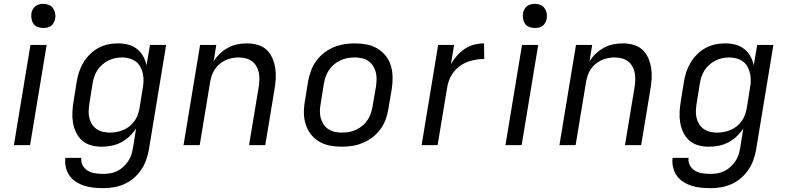

<svg xmlns="http://www.w3.org/2000/svg" viewBox="-20 -753 4090 996"><path d="M52 0 138 -520H222L136 0ZM204 -608Q189 -608 175.5 -613Q162 -618 154 -629.5Q146 -641 143.5 -655.5Q141 -670 143 -685Q145 -695 150.5 -705Q156 -715 164.5 -721.5Q173 -728 183.5 -730.5Q194 -733 205 -733Q220 -733 233.5 -727.5Q247 -722 255 -710.5Q263 -699 266 -684.5Q269 -670 266 -655Q264 -645 258.5 -635Q253 -625 244.5 -618.5Q236 -612 225.5 -610Q215 -608 204 -608Z M516 223Q490 223 465.5 220.5Q441 218 417.5 210.5Q394 203 374 190Q354 177 340.5 158Q327 139 321.5 115Q316 91 319 66H402Q399 87 409 105Q419 123 436 133Q453 143 473.5 146Q494 149 516 149Q534 149 552 146Q570 143 587.5 134.5Q605 126 619.5 112.5Q634 99 645 83Q656 67 661.5 49Q667 31 670 13L686 -87Q672 -65 652 -46Q632 -27 608 -14.5Q584 -2 558 3Q532 8 507 8Q478 8 451.5 0.5Q425 -7 405.5 -24.5Q386 -42 374.5 -66Q363 -90 358.5 -117Q354 -144 355.5 -172.5Q357 -201 362 -230L378 -330Q382 -355 390.5 -380.5Q399 -406 413 -429Q427 -452 446.5 -471.5Q466 -491 490 -504Q514 -517 540 -522.5Q566 -528 591 -528Q619 -528 644.5 -521.5Q670 -515 690 -499.5Q710 -484 722.5 -461.5Q735 -439 740 -414L758 -520H842L752 25Q747 52 737.5 78.5Q728 105 711.5 129Q695 153 672.5 172Q650 191 623.5 202.5Q597 214 570 218.5Q543 223 516 223ZM550 -65Q567 -65 585.5 -68.5Q604 -72 620.5 -79Q637 -86 652 -98Q667 -110 678 -125.5Q689 -141 695 -158.5Q701 -176 704 -193L720 -293Q724 -313 724.5 -333Q725 -353 721 -371.5Q717 -390 708 -406.5Q699 -423 684 -434Q669 -445 650.5 -450Q632 -455 612 -455Q594 -455 576 -451Q558 -447 541 -438.5Q524 -430 509 -416.5Q494 -403 484 -387Q474 -371 468.5 -353.5Q463 -336 460 -318L444 -218Q441 -199 440 -180Q439 -161 443 -143Q447 -125 456.5 -109.5Q466 -94 480.5 -84Q495 -74 513 -69.5Q531 -65 550 -65Z M932 0 1018 -520H1102L1088 -434Q1101 -456 1120.5 -474.5Q1140 -493 1163 -505.5Q1186 -518 1211 -523Q1236 -528 1261 -528Q1289 -528 1316 -520.5Q1343 -513 1362 -495.5Q1381 -478 1392 -453.5Q1403 -429 1407.5 -402Q1412 -375 1410.5 -347Q1409 -319 1404 -290L1356 0H1272L1322 -302Q1325 -321 1325.5 -340Q1326 -359 1322.5 -376.5Q1319 -394 1310 -409.5Q1301 -425 1287 -435.5Q1273 -446 1255 -450.5Q1237 -455 1218 -455Q1201 -455 1183.5 -451.5Q1166 -448 1149.5 -440.5Q1133 -433 1118.5 -420.5Q1104 -408 1094 -393Q1084 -378 1078.5 -361Q1073 -344 1070 -327L1016 0Z M1754 8Q1722 8 1692 2.5Q1662 -3 1636.5 -18Q1611 -33 1593 -56Q1575 -79 1566 -107.5Q1557 -136 1556.5 -167Q1556 -198 1562 -230L1578 -330Q1583 -357 1592.5 -384Q1602 -411 1619 -435Q1636 -459 1659.5 -477.5Q1683 -496 1710 -507.5Q1737 -519 1764.5 -523.5Q1792 -528 1819 -528Q1851 -528 1881 -522.5Q1911 -517 1936.5 -502Q1962 -487 1980.5 -464Q1999 -441 2007.5 -412.5Q2016 -384 2016.5 -353Q2017 -322 2012 -290L1995 -190Q1991 -163 1981.5 -136Q1972 -109 1955 -85Q1938 -61 1914.5 -42.5Q1891 -24 1864 -12.5Q1837 -1 1809 3.5Q1781 8 1754 8ZM1754 -65Q1773 -65 1792 -68.5Q1811 -72 1828.5 -80.5Q1846 -89 1861.5 -102Q1877 -115 1887.5 -131.5Q1898 -148 1904 -166Q1910 -184 1913 -202L1930 -302Q1933 -322 1933.5 -341Q1934 -360 1929.5 -378Q1925 -396 1915 -411.5Q1905 -427 1890.5 -437Q1876 -447 1857 -451Q1838 -455 1819 -455Q1800 -455 1781.5 -451.5Q1763 -448 1745 -439.5Q1727 -431 1712 -418Q1697 -405 1686 -388.5Q1675 -372 1669 -354Q1663 -336 1660 -318L1644 -218Q1640 -198 1639.5 -179Q1639 -160 1643.5 -142Q1648 -124 1658 -108.5Q1668 -93 1683 -83Q1698 -73 1716.5 -69Q1735 -65 1754 -65Z M2167 0 2253 -520H2336L2319 -420Q2332 -443 2350.5 -464Q2369 -485 2391.5 -500Q2414 -515 2440 -521.5Q2466 -528 2491 -528L2492 -447Q2470 -447 2448.5 -443.5Q2427 -440 2405.5 -432Q2384 -424 2365 -410Q2346 -396 2332 -377.5Q2318 -359 2310 -338Q2302 -317 2299 -295L2250 0Z M2602 0 2688 -520H2772L2686 0ZM2754 -608Q2739 -608 2725.5 -613Q2712 -618 2704 -629.5Q2696 -641 2693.5 -655.5Q2691 -670 2693 -685Q2695 -695 2700.5 -705Q2706 -715 2714.5 -721.5Q2723 -728 2733.5 -730.5Q2744 -733 2755 -733Q2770 -733 2783.5 -727.5Q2797 -722 2805 -710.5Q2813 -699 2816 -684.5Q2819 -670 2816 -655Q2814 -645 2808.5 -635Q2803 -625 2794.5 -618.5Q2786 -612 2775.5 -610Q2765 -608 2754 -608Z M2882 0 2968 -520H3052L3038 -434Q3051 -456 3070.5 -474.5Q3090 -493 3113 -505.5Q3136 -518 3161 -523Q3186 -528 3211 -528Q3239 -528 3266 -520.5Q3293 -513 3312 -495.5Q3331 -478 3342 -453.5Q3353 -429 3357.5 -402Q3362 -375 3360.5 -347Q3359 -319 3354 -290L3306 0H3222L3272 -302Q3275 -321 3275.5 -340Q3276 -359 3272.5 -376.5Q3269 -394 3260 -409.5Q3251 -425 3237 -435.5Q3223 -446 3205 -450.5Q3187 -455 3168 -455Q3151 -455 3133.5 -451.5Q3116 -448 3099.5 -440.5Q3083 -433 3068.5 -420.5Q3054 -408 3044 -393Q3034 -378 3028.5 -361Q3023 -344 3020 -327L2966 0Z M3666 223Q3640 223 3615.5 220.5Q3591 218 3567.5 210.5Q3544 203 3524 190Q3504 177 3490.5 158Q3477 139 3471.5 115Q3466 91 3469 66H3552Q3549 87 3559 105Q3569 123 3586 133Q3603 143 3623.5 146Q3644 149 3666 149Q3684 149 3702 146Q3720 143 3737.5 134.5Q3755 126 3769.5 112.5Q3784 99 3795 83Q3806 67 3811.5 49Q3817 31 3820 13L3836 -87Q3822 -65 3802 -46Q3782 -27 3758 -14.5Q3734 -2 3708 3Q3682 8 3657 8Q3628 8 3601.5 0.5Q3575 -7 3555.5 -24.5Q3536 -42 3524.5 -66Q3513 -90 3508.5 -117Q3504 -144 3505.5 -172.5Q3507 -201 3512 -230L3528 -330Q3532 -355 3540.5 -380.5Q3549 -406 3563 -429Q3577 -452 3596.5 -471.5Q3616 -491 3640 -504Q3664 -517 3690 -522.5Q3716 -528 3741 -528Q3769 -528 3794.5 -521.5Q3820 -515 3840 -499.5Q3860 -484 3872.5 -461.5Q3885 -439 3890 -414L3908 -520H3992L3902 25Q3897 52 3887.5 78.5Q3878 105 3861.5 129Q3845 153 3822.5 172Q3800 191 3773.5 202.5Q3747 214 3720 218.5Q3693 223 3666 223ZM3700 -65Q3717 -65 3735.5 -68.5Q3754 -72 3770.5 -79Q3787 -86 3802 -98Q3817 -110 3828 -125.5Q3839 -141 3845 -158.5Q3851 -176 3854 -193L3870 -293Q3874 -313 3874.5 -333Q3875 -353 3871 -371.5Q3867 -390 3858 -406.5Q3849 -423 3834 -434Q3819 -445 3800.5 -450Q3782 -455 3762 -455Q3744 -455 3726 -451Q3708 -447 3691 -438.5Q3674 -430 3659 -416.5Q3644 -403 3634 -387Q3624 -371 3618.5 -353.5Q3613 -336 3610 -318L3594 -218Q3591 -199 3590 -180Q3589 -161 3593 -143Q3597 -125 3606.5 -109.5Q3616 -94 3630.5 -84Q3645 -74 3663 -69.5Q3681 -65 3700 -65Z"/></svg>

Font: Iosevka Aile
Style: Italic
Weight: 400
Italic angle: -9°
Designer: Belleve Invis
Foundry: Belleve Invis
Version: Version 28.0.1; ttfautohint (v1.8.4)